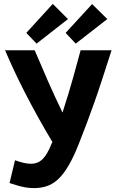

<svg xmlns="http://www.w3.org/2000/svg" viewBox="-20 -951 600 986"><path d="M155 15Q133 15 112 11.5Q91 8 71 2Q51 -4 29 -11L57 -128Q82 -119 102 -114.5Q122 -110 140 -110Q174 -110 198 -133Q222 -156 244 -211L249 -222Q210 -287 174.5 -351Q139 -415 108 -475.5Q77 -536 51.5 -591Q26 -646 6 -693H158Q175 -654 191.5 -615.5Q208 -577 225 -537.5Q242 -498 261 -457.5Q280 -417 301 -373Q333 -471 357 -557.5Q381 -644 394 -693H553Q526 -609 504.5 -543Q483 -477 463.5 -422Q444 -367 425 -316.5Q406 -266 385 -213Q359 -147 333.5 -103Q308 -59 281 -33Q254 -7 223 4Q192 15 155 15ZM168 -727 115 -782 251 -931 329 -853ZM369 -727 317 -782 453 -930 531 -853Z"/></svg>

Font: Ubuntu Sans Mono
Style: Regular
Weight: 400
Monospace: yes
Designer: Dalton Maag Ltd
Foundry: Dalton Maag Ltd
Version: Version 1.006